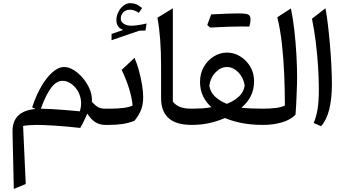

<svg xmlns="http://www.w3.org/2000/svg" viewBox="-20 -808 2236 1242"><path d="M395 -374.5Q424.3 -374.5 455.8 -355.5Q487.3 -336.4 514.2 -305.2Q541 -273.9 557.9 -236.8Q574.7 -199.7 574.7 -163.6Q574.7 -160.2 574.5 -157Q574.2 -153.8 573.7 -150.4Q595.7 -125.5 614.3 -115.2Q632.8 -105 659.7 -105H667.5V0H662.1Q624.5 0 596.4 -17.8Q568.4 -35.6 544.9 -72.8Q534.7 -50.3 522.5 -24.7Q510.3 1 499 19.5Q412.1 9.8 336.2 4.9Q260.3 0 217.8 0Q190.9 0 169.4 1.7Q147.9 3.4 129.4 6.8L146.5 382.3L69.3 414.1L61 47.4Q57.6 -90.3 210 -103L188 -113.3Q211.9 -187.5 245.8 -246.6Q279.8 -305.7 318.6 -340.1Q357.4 -374.5 395 -374.5ZM385.3 -285.2Q344.7 -285.2 311.3 -241Q277.8 -196.8 244.1 -105Q269.5 -105 312 -102.5Q354.5 -100.1 403.3 -96.2Q452.1 -92.3 496.6 -87.9Q508.8 -127.9 502.9 -163.6Q497.1 -199.2 478.8 -226.6Q460.4 -253.9 435.5 -269.5Q410.6 -285.2 385.3 -285.2Z M761.2 -687.5Q761.2 -666.5 781.2 -654.1Q801.3 -641.6 828.1 -641.6Q866.7 -641.6 928.2 -656.2L920.9 -610.4L880.9 -609.4L701.7 -547.9V-588.4L776.9 -614.3Q732.9 -629.9 732.9 -678.2Q732.9 -704.6 745.4 -729.7Q757.8 -754.9 778.3 -771.2Q798.8 -787.6 821.8 -787.6Q842.3 -787.6 858.9 -781.5Q875.5 -775.4 899.4 -755.9L877.9 -725.1Q861.3 -736.3 847.4 -740.7Q833.5 -745.1 820.3 -745.1Q793 -745.1 777.1 -728Q761.2 -710.9 761.2 -687.5ZM667.5 0Q650.9 0 650.9 -33.2V-71.8Q650.9 -105 667.5 -105H691.4Q736.3 -105 776.1 -109.6Q815.9 -114.3 837.9 -125.5Q833.5 -173.3 816.2 -231.4Q798.8 -289.6 767.1 -356L850.1 -433.6Q865.2 -399.9 877.9 -354.2Q890.6 -308.6 898.4 -262Q906.2 -215.3 906.2 -179.2Q906.2 -133.3 893.3 -99.4Q880.4 -65.4 850.1 -26.9Q811.5 -11.7 772.5 -5.9Q733.4 0 680.7 0Z M1098.1 -754.4V-151.4Q1112.8 -130.4 1140.6 -117.7Q1168.5 -105 1220.7 -105H1221.2V0H1220.7Q1118.7 0 1070.3 -44.2Q1022 -88.4 1022 -172.4V-380.9Q1022 -565.4 998.5 -693.4Z M1448.2 -467.8Q1493.7 -467.8 1533.7 -443.4Q1573.7 -418.9 1598.6 -377.2Q1623.5 -335.4 1623.5 -283.2Q1623.5 -228 1601.6 -185.3Q1579.6 -142.6 1541.5 -111.3Q1572.3 -107.9 1608.4 -106.4Q1644.5 -105 1684.1 -105H1684.6V0H1684.1Q1607.4 0 1546.4 -11.7Q1485.4 -23.4 1435.1 -44.4Q1385.7 -23.4 1333 -11.7Q1280.3 0 1221.2 0Q1204.6 0 1204.6 -33.2V-71.8Q1204.6 -105 1221.2 -105Q1252.9 -105 1286.1 -106.9Q1319.3 -108.9 1347.7 -114.7Q1313.5 -144.5 1293.7 -185.3Q1273.9 -226.1 1273.9 -278.8Q1273.9 -333 1298.6 -375.7Q1323.2 -418.5 1363.3 -443.1Q1403.3 -467.8 1448.2 -467.8ZM1447.8 -374.5Q1408.2 -374.5 1375 -340.6Q1341.8 -306.6 1334 -254.4Q1340.3 -211.4 1371.6 -182.6Q1402.8 -153.8 1447.3 -136.2Q1492.7 -153.8 1524.4 -182.6Q1556.2 -211.4 1563 -254.4Q1554.7 -306.6 1521.2 -340.6Q1487.8 -374.5 1447.8 -374.5ZM1541 -636.7Q1472.7 -636.7 1338.9 -629.9L1320.8 -646.5Q1327.6 -664.6 1333.7 -681.4Q1339.8 -698.2 1346.2 -714.8Q1463.9 -721.2 1519.3 -721.2Q1574.7 -721.2 1587.6 -712.9Q1600.6 -704.6 1600.6 -682.6Q1600.6 -660.6 1592.8 -636.2Z M1861.8 -753.4Q1875.5 -688.5 1884.3 -609.9Q1893.1 -531.2 1897.5 -451.7Q1901.9 -372.1 1901.9 -303.7Q1901.9 -290.5 1901.1 -262.7Q1900.4 -234.9 1898.9 -200Q1897.5 -165 1895.8 -129.9Q1894 -94.7 1891.6 -66.4Q1860.4 -33.2 1804.2 -16.6Q1748 0 1684.6 0Q1668 0 1668 -33.2V-71.8Q1668 -105 1684.6 -105Q1722.7 -105 1760 -109.1Q1797.4 -113.3 1822.8 -125Q1822.8 -222.2 1818.6 -324.5Q1814.5 -426.8 1803.7 -522.9Q1793 -619.1 1773.9 -696.3Z M2085.4 -754.4Q2093.8 -710.4 2101.3 -647.2Q2108.9 -584 2114.7 -514.2Q2120.6 -444.3 2123.8 -378.7Q2127 -313 2127 -264.6Q2127 -170.4 2110.1 -101.3Q2093.3 -32.2 2057.1 8.3L2009.3 -12.2Q2026.9 -54.7 2034.7 -104Q2042.5 -153.3 2042.5 -231.4Q2042.5 -300.8 2037.4 -379.4Q2032.2 -458 2022.5 -537.1Q2012.7 -616.2 1998 -687Z"/></svg>

Font: Pinar-DS2-FD Medium
Style: Regular
Weight: 500
Designer: Amin Abedi
Version: Version 3.000